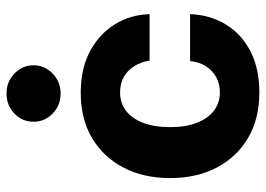

<svg xmlns="http://www.w3.org/2000/svg" viewBox="-130 -654 792 571"><g transform="rotate(-90 265.5 -368.0)"><path d="M276.2 7.8Q198.4 7.8 141.4 -25.7Q84.3 -59.2 53.1 -119.1Q21.9 -179.1 21.9 -257.4Q21.9 -336.1 52.9 -395.9Q83.9 -455.7 140.8 -489.6Q197.7 -523.4 275.4 -523.4Q347.9 -523.4 399.8 -495.4Q451.6 -467.3 479.8 -420.9Q508.1 -374.6 509.4 -318.6H371.5Q367.1 -344.4 354.8 -364.2Q342.5 -384 322.9 -395.2Q303.2 -406.4 276.6 -406.4Q245 -406.4 221.9 -388.7Q198.7 -370.9 186.1 -337.6Q173.4 -304.4 173.4 -257.4Q173.4 -211.1 186.3 -178.1Q199.1 -145 222.4 -127.3Q245.6 -109.6 277 -109.6Q301.5 -109.6 321.5 -120.3Q341.5 -131 354.3 -150.9Q367.1 -170.9 369.9 -198.2H509.4Q507.4 -139.6 479.4 -93Q451.5 -46.3 400 -19.2Q348.5 7.8 276.2 7.8ZM273.4 -583.2Q238.4 -583.2 213.8 -606.9Q189.3 -630.7 189.5 -663.7Q189.3 -697.2 213.8 -720.7Q238.4 -744.1 273.4 -744.1Q308.2 -744.1 332.7 -720.7Q357.2 -697.2 357.4 -663.7Q357.2 -630.7 332.7 -606.9Q308.2 -583.2 273.4 -583.2Z"/></g></svg>

Font: Inter Display V
Style: Regular
Weight: 400
Designer: Rasmus Andersson
Foundry: rsms
Version: Version 3.015;git-src